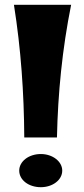

<svg xmlns="http://www.w3.org/2000/svg" viewBox="-20 -742 348 799"><path d="M239 -32C239 -70 199 -101 150 -101C99 -101 60 -70 60 -32C60 7 99 37 150 37C199 37 239 7 239 -32ZM38 -722C67 -539 80 -355 81 -170H217C221 -354 239 -538 276 -722Z"/></svg>

Font: Galindo
Style: Regular
Weight: 400
Designer: Astigmatic (AOETI)
Foundry: Astigmatic (AOETI)
Version: Version 1.000